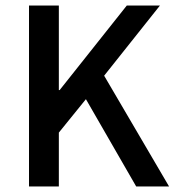

<svg xmlns="http://www.w3.org/2000/svg" viewBox="-20 -675 632 695"><path d="M85 -655V0H193V-195L291 -316L473 0H592L357 -401L559 -655H439L196 -349H193V-655Z"/></svg>

Font: Cambridge Sans Medium
Style: Regular
Weight: 500
Version: Version 2.020;PS 002.020;hotconv 1.0.88;makeotf.lib2.5.64775